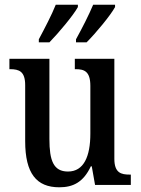

<svg xmlns="http://www.w3.org/2000/svg" viewBox="-20 -786 598 816"><path d="M303 -619V-606H348C388 -646 450 -721 469 -756V-766H376C357 -721 330 -668 303 -619ZM145 -619V-606H190C229 -646 292 -721 311 -756V-766H217C199 -721 171 -668 145 -619ZM232 10C290 10 334 -11 366 -79H370L384 0H536V-44H531C495 -44 466 -51 466 -111V-536H298V-492H301C337 -492 364 -484 364 -421V-218C364 -121 336 -57 269 -57C207 -57 190 -104 190 -195V-536H20V-492H23C62 -492 87 -482 87 -424V-186C87 -49 135 10 232 10Z"/></svg>

Font: Noto Serif Devanagari Condensed Medium
Style: Regular
Weight: 500
Width: 3
Designer: Universal Thirst, Indian Type Foundry and the Monotype Design Team
Foundry: Monotype Imaging Inc.
Version: Version 2.004